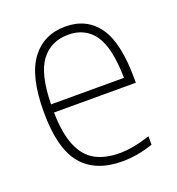

<svg xmlns="http://www.w3.org/2000/svg" viewBox="-107 -635 672 731"><g transform="rotate(-20 229.0 -269.5)"><path d="M416.5 -255H85Q86.5 -170.5 107.8 -119.5Q129 -68.5 169 -46.2Q209 -24 269 -24Q321 -24 392 -47V-13Q329 9 267 9Q158.5 9 103.8 -56.5Q49 -122 49 -270Q49 -414.5 99 -481.2Q149 -548 236.5 -548Q323.5 -548 370 -482.2Q416.5 -416.5 416.5 -270ZM85 -288H380.5Q378.5 -411 341.8 -463Q305 -515 236.5 -515Q166.5 -515 126.8 -462.8Q87 -410.5 85 -288Z"/></g></svg>

Font: Encode Sans Semi Condensed Thin
Style: Regular
Weight: 250
Width: 4
Designer: Multiple Designers
Foundry: Impallari Type
Version: Version 2.000